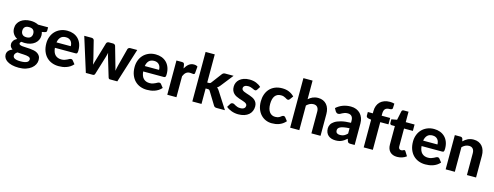

<svg xmlns="http://www.w3.org/2000/svg" viewBox="-23 -1679 7188 2791"><g transform="rotate(15 3571.5 -283.5)"><path d="M516.5 -498.5V-448Q516.5 -436 509.8 -429Q503 -422 487.5 -418.5L445.5 -410Q454 -385.5 454 -357.5Q454 -319 438.2 -288.2Q422.5 -257.5 395 -235.8Q367.5 -214 330 -202.2Q292.5 -190.5 249 -190.5Q221.5 -190.5 197.5 -195Q176.5 -182 176.5 -166.5Q176.5 -152 190.8 -145.5Q205 -139 228.2 -136.2Q251.5 -133.5 281.2 -132.8Q311 -132 341.8 -129.5Q372.5 -127 402.2 -120.8Q432 -114.5 455.2 -100.2Q478.5 -86 492.8 -62.5Q507 -39 507 -2Q507 32.5 490 65Q473 97.5 440.8 123Q408.5 148.5 361.5 164Q314.5 179.5 254.5 179.5Q195 179.5 151.2 168.2Q107.5 157 78.8 138.2Q50 119.5 36 95Q22 70.5 22 44Q22 9.5 43 -14.5Q64 -38.5 101 -53Q81.5 -64 69.8 -81.8Q58 -99.5 58 -128Q58 -151 74.8 -176.5Q91.5 -202 126.5 -219Q87 -240 64 -275.2Q41 -310.5 41 -357.5Q41 -396 56.8 -427Q72.5 -458 100.5 -479.8Q128.5 -501.5 166.5 -513Q204.5 -524.5 249 -524.5Q315 -524.5 365.5 -498.5ZM181.5 -31Q164 -20.5 152.8 -6.2Q141.5 8 141.5 26Q141.5 38.5 147.2 49Q153 59.5 166.5 67Q180 74.5 202 78.8Q224 83 257 83Q291 83 314.5 78.5Q338 74 352.5 65.8Q367 57.5 373.2 46Q379.5 34.5 379.5 21Q379.5 7.5 371 -1Q362.5 -9.5 348.2 -14.5Q334 -19.5 314.5 -21.8Q295 -24 273 -25.2Q251 -26.5 227.5 -27.5Q204 -28.5 181.5 -31ZM249 -277Q291.5 -277 311.8 -298.5Q332 -320 332 -354Q332 -389.5 311.8 -409.8Q291.5 -430 249 -430Q206.5 -430 186.5 -409.8Q166.5 -389.5 166.5 -354Q166.5 -320.5 186.8 -298.8Q207 -277 249 -277Z M689 -236.5Q695.5 -164 730.2 -130.5Q765 -97 821 -97Q849.5 -97 870.2 -103.8Q891 -110.5 906.8 -118.8Q922.5 -127 935.2 -133.8Q948 -140.5 960.5 -140.5Q976.5 -140.5 985.5 -128.5L1025.5 -78.5Q1003.5 -53 977 -36.2Q950.5 -19.5 922 -9.8Q893.5 0 864.5 3.8Q835.5 7.5 808.5 7.5Q754.5 7.5 707.8 -10.2Q661 -28 626.2 -62.8Q591.5 -97.5 571.5 -149Q551.5 -200.5 551.5 -268.5Q551.5 -321 568.8 -367.5Q586 -414 618.5 -448.5Q651 -483 697.5 -503.2Q744 -523.5 802.5 -523.5Q852 -523.5 893.8 -507.8Q935.5 -492 965.8 -462Q996 -432 1012.8 -388.2Q1029.5 -344.5 1029.5 -288.5Q1029.5 -273 1028 -263Q1026.5 -253 1023 -247Q1019.5 -241 1013.5 -238.8Q1007.5 -236.5 998 -236.5ZM906 -318.5Q906 -340 900.2 -359.5Q894.5 -379 882 -394Q869.5 -409 850.5 -417.8Q831.5 -426.5 805 -426.5Q755.5 -426.5 727.5 -398.5Q699.5 -370.5 691 -318.5Z M1853.5 -515.5 1691.5 0H1580Q1571.5 0 1564.8 -5.5Q1558 -11 1554.5 -24L1470.5 -303Q1465.5 -319 1461.8 -334.8Q1458 -350.5 1455 -366.5Q1451.5 -350.5 1447.8 -334.2Q1444 -318 1439 -302L1354 -24Q1347 0 1324 0H1218L1056 -515.5H1166Q1181 -515.5 1191.2 -508.5Q1201.5 -501.5 1205 -490.5L1268.5 -235.5Q1274.5 -211 1279 -188Q1283.5 -165 1287.5 -142.5Q1293.5 -165 1300.2 -188Q1307 -211 1314.5 -235.5L1390 -491.5Q1393.5 -502 1403.5 -509Q1413.5 -516 1427 -516H1488Q1502.5 -516 1512.8 -509Q1523 -502 1526.5 -491.5L1599.5 -235.5Q1606.5 -211.5 1613 -188.2Q1619.5 -165 1625 -141.5Q1629 -164.5 1633.8 -187.8Q1638.5 -211 1645 -235.5L1711.5 -490.5Q1715 -501.5 1725 -508.5Q1735 -515.5 1748.5 -515.5Z M2017.5 -236.5Q2024 -164 2058.8 -130.5Q2093.5 -97 2149.5 -97Q2178 -97 2198.8 -103.8Q2219.5 -110.5 2235.2 -118.8Q2251 -127 2263.8 -133.8Q2276.5 -140.5 2289 -140.5Q2305 -140.5 2314 -128.5L2354 -78.5Q2332 -53 2305.5 -36.2Q2279 -19.5 2250.5 -9.8Q2222 0 2193 3.8Q2164 7.5 2137 7.5Q2083 7.5 2036.2 -10.2Q1989.5 -28 1954.8 -62.8Q1920 -97.5 1900 -149Q1880 -200.5 1880 -268.5Q1880 -321 1897.2 -367.5Q1914.5 -414 1947 -448.5Q1979.5 -483 2026 -503.2Q2072.5 -523.5 2131 -523.5Q2180.5 -523.5 2222.2 -507.8Q2264 -492 2294.2 -462Q2324.5 -432 2341.2 -388.2Q2358 -344.5 2358 -288.5Q2358 -273 2356.5 -263Q2355 -253 2351.5 -247Q2348 -241 2342 -238.8Q2336 -236.5 2326.5 -236.5ZM2234.5 -318.5Q2234.5 -340 2228.8 -359.5Q2223 -379 2210.5 -394Q2198 -409 2179 -417.8Q2160 -426.5 2133.5 -426.5Q2084 -426.5 2056 -398.5Q2028 -370.5 2019.5 -318.5Z M2573 -430.5Q2597.5 -474.5 2629.5 -500Q2661.5 -525.5 2704.5 -525.5Q2739.5 -525.5 2761.5 -509L2752.5 -407Q2750 -397 2744.8 -393.2Q2739.5 -389.5 2730.5 -389.5Q2722.5 -389.5 2707.5 -391.8Q2692.5 -394 2679.5 -394Q2660.5 -394 2645.8 -388.5Q2631 -383 2619.5 -373Q2608 -363 2598.8 -348.5Q2589.5 -334 2581.5 -315.5V0H2443.5V-515.5H2525Q2546 -515.5 2554 -508Q2562 -500.5 2565.5 -482Z M2958.5 -745.5V-322.5H2981.5Q2994.5 -322.5 3002 -326.2Q3009.5 -330 3017 -340L3131 -492Q3139.5 -503.5 3150.2 -509.5Q3161 -515.5 3177.5 -515.5H3303.5L3155.5 -327.5Q3138 -304 3115 -290.5Q3126.5 -282.5 3135 -272Q3143.5 -261.5 3151.5 -248.5L3311 0H3187Q3171 0 3159.5 -5.2Q3148 -10.5 3140.5 -24L3024.5 -213.5Q3017.5 -225.5 3010 -229Q3002.5 -232.5 2987.5 -232.5H2958.5V0H2820.5V-745.5Z M3686.5 -409.5Q3681 -401 3675.2 -397.2Q3669.5 -393.5 3659.5 -393.5Q3649.5 -393.5 3639 -398.5Q3628.5 -403.5 3615.5 -409.2Q3602.5 -415 3585.8 -420Q3569 -425 3547 -425Q3513.5 -425 3495 -411.2Q3476.5 -397.5 3476.5 -375Q3476.5 -359.5 3487 -349Q3497.5 -338.5 3514.8 -330.8Q3532 -323 3554 -316.2Q3576 -309.5 3599.2 -301.5Q3622.5 -293.5 3644.5 -283Q3666.5 -272.5 3683.8 -256.8Q3701 -241 3711.5 -218.8Q3722 -196.5 3722 -165Q3722 -127.5 3708.2 -95.8Q3694.5 -64 3668 -41Q3641.5 -18 3602 -5Q3562.5 8 3511 8Q3484.5 8 3458.5 3.2Q3432.5 -1.5 3409 -10.2Q3385.5 -19 3365 -30.5Q3344.5 -42 3329.5 -55.5L3361.5 -107Q3367 -116 3375.2 -121Q3383.5 -126 3396.5 -126Q3409 -126 3419.5 -119.8Q3430 -113.5 3443 -106.2Q3456 -99 3473.8 -92.8Q3491.5 -86.5 3518 -86.5Q3538 -86.5 3552.5 -91Q3567 -95.5 3576 -103.2Q3585 -111 3589.2 -120.8Q3593.5 -130.5 3593.5 -141Q3593.5 -158 3582.8 -168.8Q3572 -179.5 3554.8 -187.5Q3537.5 -195.5 3515 -202Q3492.5 -208.5 3469.2 -216.5Q3446 -224.5 3423.8 -235.5Q3401.5 -246.5 3384.2 -263.2Q3367 -280 3356.2 -304.5Q3345.5 -329 3345.5 -364Q3345.5 -396 3358 -424.8Q3370.5 -453.5 3395.5 -475.5Q3420.5 -497.5 3457.8 -510.5Q3495 -523.5 3544 -523.5Q3599 -523.5 3644 -505.5Q3689 -487.5 3718 -458.5Z M4182.5 -400.5Q4176.5 -392.5 4170.5 -388.2Q4164.5 -384 4153.5 -384Q4143.5 -384 4134.2 -389.8Q4125 -395.5 4113 -402.2Q4101 -409 4084.5 -414.8Q4068 -420.5 4043.5 -420.5Q4012.5 -420.5 3989.8 -409.2Q3967 -398 3952 -377Q3937 -356 3929.8 -326Q3922.5 -296 3922.5 -258.5Q3922.5 -179.5 3954.2 -137.5Q3986 -95.5 4041 -95.5Q4060 -95.5 4073.8 -98.8Q4087.5 -102 4097.8 -107Q4108 -112 4115.5 -118Q4123 -124 4129.8 -129Q4136.5 -134 4143.2 -137.2Q4150 -140.5 4158.5 -140.5Q4174.5 -140.5 4183.5 -128.5L4223 -78.5Q4201 -53 4176 -36.2Q4151 -19.5 4124.2 -9.8Q4097.5 0 4070 3.8Q4042.5 7.5 4015.5 7.5Q3968 7.5 3925.5 -10.2Q3883 -28 3851 -62Q3819 -96 3800.2 -145.5Q3781.5 -195 3781.5 -258.5Q3781.5 -315 3798 -363.5Q3814.5 -412 3846.5 -447.5Q3878.5 -483 3925.8 -503.2Q3973 -523.5 4035 -523.5Q4094 -523.5 4138.5 -504.5Q4183 -485.5 4218.5 -449.5Z M4430.5 -465Q4445 -478 4460.8 -488.8Q4476.5 -499.5 4494.2 -507.2Q4512 -515 4532.2 -519.2Q4552.5 -523.5 4576 -523.5Q4618 -523.5 4650.5 -509Q4683 -494.5 4705.2 -468.5Q4727.5 -442.5 4738.8 -406.5Q4750 -370.5 4750 -327.5V0H4612.5V-327.5Q4612.5 -370.5 4592.5 -394.2Q4572.5 -418 4533.5 -418Q4504.5 -418 4479 -405.5Q4453.5 -393 4430.5 -370.5V0H4292.5V-745.5H4430.5Z M4848 -444Q4893.5 -485 4948.5 -505.2Q5003.5 -525.5 5067.5 -525.5Q5113.5 -525.5 5149.8 -510.5Q5186 -495.5 5211.2 -468.8Q5236.5 -442 5250 -405Q5263.5 -368 5263.5 -324V0H5200.5Q5181 0 5170.8 -5.5Q5160.5 -11 5154 -28.5L5143 -61.5Q5123.5 -44.5 5105.2 -31.5Q5087 -18.5 5067.5 -9.8Q5048 -1 5025.8 3.5Q5003.5 8 4976 8Q4942 8 4914 -1Q4886 -10 4865.8 -27.8Q4845.5 -45.5 4834.5 -72Q4823.5 -98.5 4823.5 -133Q4823.5 -161.5 4838 -190Q4852.5 -218.5 4887.8 -241.8Q4923 -265 4981.8 -280.2Q5040.5 -295.5 5129 -297.5V-324Q5129 -372.5 5108.5 -395.2Q5088 -418 5049.5 -418Q5021 -418 5002 -411.2Q4983 -404.5 4968.8 -396.8Q4954.5 -389 4942 -382.2Q4929.5 -375.5 4913 -375.5Q4898.5 -375.5 4888.8 -382.8Q4879 -390 4872.5 -400ZM5129 -215.5Q5078.5 -213 5045 -206.8Q5011.5 -200.5 4991.8 -190.5Q4972 -180.5 4963.8 -167.8Q4955.5 -155 4955.5 -140Q4955.5 -110 4972.2 -97.5Q4989 -85 5019 -85Q5053.5 -85 5078.8 -97.2Q5104 -109.5 5129 -135.5Z M5399.5 0V-416.5L5359.5 -423.5Q5344 -426.5 5334.2 -434.5Q5324.5 -442.5 5324.5 -457.5V-512.5H5399.5V-546.5Q5399.5 -590.5 5413.2 -626.2Q5427 -662 5452.5 -686.8Q5478 -711.5 5515 -725Q5552 -738.5 5598.5 -738.5Q5616.5 -738.5 5632.8 -736.2Q5649 -734 5665.5 -729.5L5662.5 -661.5Q5661.5 -646 5649.2 -641.2Q5637 -636.5 5622 -636.5Q5601 -636.5 5584.2 -632Q5567.5 -627.5 5556 -616.8Q5544.5 -606 5538.5 -587.8Q5532.5 -569.5 5532.5 -542.5V-512.5H5660.5V-416.5H5537V0Z M5902 8Q5867 8 5840 -2.2Q5813 -12.5 5794.5 -31.5Q5776 -50.5 5766.5 -77.5Q5757 -104.5 5757 -138.5V-416.5H5708.5Q5697.5 -416.5 5689.8 -423.5Q5682 -430.5 5682 -444.5V-498.5L5764.5 -513.5L5792.5 -647Q5798 -669.5 5823 -669.5H5895V-512.5H6028V-416.5H5895V-147.5Q5895 -126 5905.2 -113.5Q5915.5 -101 5934.5 -101Q5944.5 -101 5951.5 -103.2Q5958.5 -105.5 5963.5 -108.2Q5968.5 -111 5972.8 -113.2Q5977 -115.5 5981.5 -115.5Q5987.5 -115.5 5991.5 -112.8Q5995.5 -110 5999.5 -103.5L6041 -37.5Q6012.5 -15 5976.5 -3.5Q5940.5 8 5902 8Z M6207 -236.5Q6213.5 -164 6248.2 -130.5Q6283 -97 6339 -97Q6367.5 -97 6388.2 -103.8Q6409 -110.5 6424.8 -118.8Q6440.5 -127 6453.2 -133.8Q6466 -140.5 6478.5 -140.5Q6494.5 -140.5 6503.5 -128.5L6543.5 -78.5Q6521.5 -53 6495 -36.2Q6468.5 -19.5 6440 -9.8Q6411.5 0 6382.5 3.8Q6353.5 7.5 6326.5 7.5Q6272.5 7.5 6225.8 -10.2Q6179 -28 6144.2 -62.8Q6109.5 -97.5 6089.5 -149Q6069.5 -200.5 6069.5 -268.5Q6069.5 -321 6086.8 -367.5Q6104 -414 6136.5 -448.5Q6169 -483 6215.5 -503.2Q6262 -523.5 6320.5 -523.5Q6370 -523.5 6411.8 -507.8Q6453.5 -492 6483.8 -462Q6514 -432 6530.8 -388.2Q6547.5 -344.5 6547.5 -288.5Q6547.5 -273 6546 -263Q6544.5 -253 6541 -247Q6537.5 -241 6531.5 -238.8Q6525.5 -236.5 6516 -236.5ZM6424 -318.5Q6424 -340 6418.2 -359.5Q6412.5 -379 6400 -394Q6387.5 -409 6368.5 -417.8Q6349.5 -426.5 6323 -426.5Q6273.5 -426.5 6245.5 -398.5Q6217.5 -370.5 6209 -318.5Z M6761 -455.5Q6776.5 -470.5 6793.2 -483Q6810 -495.5 6828.8 -504.5Q6847.5 -513.5 6869.2 -518.5Q6891 -523.5 6916.5 -523.5Q6958.5 -523.5 6991 -509Q7023.5 -494.5 7045.8 -468.5Q7068 -442.5 7079.2 -406.5Q7090.5 -370.5 7090.5 -327.5V0H6953V-327.5Q6953 -370.5 6933 -394.2Q6913 -418 6874 -418Q6845 -418 6819.5 -405.5Q6794 -393 6771 -370.5V0H6633V-515.5H6718Q6744 -515.5 6752.5 -491.5Z"/></g></svg>

Font: Lato
Style: Regular
Weight: 800
Designer: Lukasz Dziedzic with Adam Twardoch and Botio Nikoltchev
Foundry: tyPoland Lukasz Dziedzic
Version: Version 2.015; 2015-08-06; http://www.latofonts.com/; ttfaut